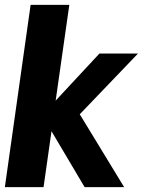

<svg xmlns="http://www.w3.org/2000/svg" viewBox="-22 -770 600 790"><path d="M-2 0 104 -750H263.2L207 -356L387.2 -549.8H545.9L306.2 -299.8L488.8 0H326.2L189.9 -230L157.2 0Z"/></svg>

Font: Oakes Grotesk
Style: Bold Italic
Weight: 700
Designer: Samuel Oakes
Foundry: Samuel Oakes
Version: Version 1.0 | wf-rip DC20170320